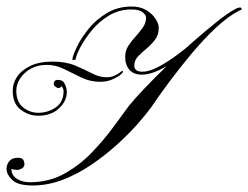

<svg xmlns="http://www.w3.org/2000/svg" viewBox="-20 -569 761 589"><path d="M141 -380Q182 -380 210.5 -368Q239 -356 262 -344Q285 -332 306 -332Q320 -332 329.5 -336Q339 -340 345 -344.5Q351 -349 352 -350Q353 -351 355 -351Q360 -351 355 -345Q350 -338 330.5 -328Q311 -318 288 -318Q257 -318 230 -331Q203 -344 177 -357Q151 -370 123 -370Q95 -370 74 -358Q53 -346 41.5 -328Q30 -310 30 -291Q30 -256 51 -239.5Q72 -223 97 -223Q127 -223 151 -239.5Q175 -256 175 -290Q175 -295 172 -300Q169 -305 169 -305Q169 -305 166.5 -302Q164 -299 159 -299Q155 -299 150 -303Q145 -307 145 -312Q145 -324 158 -324Q173 -324 179 -311Q185 -298 185 -287Q185 -259 161 -236.5Q137 -214 97 -214Q68 -214 43.5 -232.5Q19 -251 19 -291Q19 -313 32 -333Q45 -353 72.5 -366.5Q100 -380 141 -380ZM384 -549Q410 -549 428.5 -538Q447 -527 457 -511.5Q467 -496 467 -484Q467 -462 455.5 -447Q444 -432 429.5 -420Q415 -408 403.5 -396Q392 -384 392 -368Q392 -349 417 -349Q437 -349 464 -363Q491 -377 517 -396Q543 -415 561 -430Q579 -445 581 -447Q582 -447 582 -447.5Q582 -448 582 -448Q584 -448 580.5 -439Q577 -430 575 -427Q574 -425 557.5 -411.5Q541 -398 516.5 -381.5Q492 -365 465 -352.5Q438 -340 415 -340Q390 -340 377 -355Q364 -370 364 -395Q364 -413 373.5 -428Q383 -443 396 -457Q409 -471 418.5 -485Q428 -499 428 -515Q428 -523 417.5 -531.5Q407 -540 383 -540Q346 -540 315.5 -522Q285 -504 263 -477.5Q241 -451 227.5 -426Q214 -401 212 -387Q211 -385 205 -385Q202 -385 202 -388Q204 -401 217 -427.5Q230 -454 253 -482Q276 -510 309 -529.5Q342 -549 384 -549ZM716 -546Q721 -546 721 -542Q721 -538 718.5 -538Q716 -538 713 -536Q680 -519 643 -484.5Q606 -450 569.5 -406.5Q533 -363 500.5 -319.5Q468 -276 444 -240Q428 -218 401 -187.5Q374 -157 338 -124.5Q302 -92 260 -63.5Q218 -35 172.5 -17.5Q127 0 80 0Q35 0 17.5 -17Q0 -34 0 -51Q0 -64 8.5 -74.5Q17 -85 35 -85Q48 -85 51.5 -78.5Q55 -72 55 -66Q55 -57 47.5 -52.5Q40 -48 34 -48Q23 -48 19 -49.5Q15 -51 15 -51Q15 -32 31 -21Q47 -10 72 -10Q130 -10 177 -36Q224 -62 261.5 -101Q299 -140 327.5 -179Q356 -218 376 -245Q393 -266 423.5 -298Q454 -330 492 -367Q530 -404 570 -439Q610 -474 645 -502Q680 -530 705 -543Q711 -546 716 -546Z"/></svg>

Font: Kapakana
Style: Regular
Weight: 400
Designer: Kousuke Nagai
Version: Version 1.002